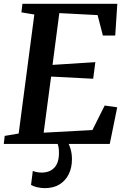

<svg xmlns="http://www.w3.org/2000/svg" viewBox="-25 -763 678 1018"><path d="M-5 0 0 -42.5 74 -55 157 -686 88.5 -697.5 94 -743H597L586 -574.5H520.5L492.5 -683L289.5 -693.5L253.5 -419L480.5 -433.5L469 -345.5L246 -357L206.5 -59.5L465 -73.5L530 -203.5L596.5 -194L557 0ZM305.5 -15 332 -13Q341.5 1 349 26.2Q356.5 51.5 356.5 81.5Q356.5 126 339.5 160.5Q322.5 195 290.5 214.8Q258.5 234.5 212.5 234.5Q193 234.5 172.2 229.8Q151.5 225 139.5 217.5L149 143Q155 146.5 168.2 149.2Q181.5 152 195.5 152Q238 152 262.2 127Q286.5 102 287.5 53Q288.5 28.5 284.5 13.2Q280.5 -2 277 -13Z"/></svg>

Font: Merriweather 28pt SemiBold
Style: Italic
Weight: 600
Italic angle: -7.8°
Version: Version 2.101